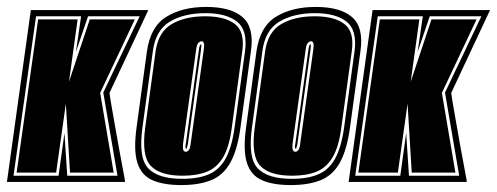

<svg xmlns="http://www.w3.org/2000/svg" viewBox="-48 -525 1434 554"><path d="M-28 0 41 -496H380L268 -257Q269 -247 273.5 -221Q278 -195 284 -161Q290 -127 296 -93.5Q302 -60 307 -34.5Q312 -9 313 0ZM-9 -18H121L138 -141L146 -18H291L250 -258L355 -478H206L171 -375L186 -478H56ZM0 -27 62 -469H176L151 -289L211 -469H341L241 -257L280 -27H154L142 -226L114 -27Z M475 9Q424 9 392 -5Q360 -19 348.5 -55Q337 -91 346 -157L376 -377Q386 -448 432 -476.5Q478 -505 547 -505Q618 -505 652 -475.5Q686 -446 676 -377L646 -158Q637 -92 616.5 -55.5Q596 -19 561 -5Q526 9 475 9ZM478 -9Q524 -9 554.5 -22Q585 -35 603 -67.5Q621 -100 629 -158L659 -377Q667 -438 636 -462.5Q605 -487 545 -487Q483 -487 442 -462.5Q401 -438 393 -377L363 -157Q351 -70 379.5 -39.5Q408 -9 478 -9ZM479 -18Q414 -18 387 -46.5Q360 -75 371 -157L401 -377Q409 -433 447.5 -455.5Q486 -478 544 -478Q601 -478 630 -455.5Q659 -433 651 -377L621 -158Q614 -103 596.5 -72.5Q579 -42 550 -30Q521 -18 479 -18ZM489 -87Q492 -87 497 -92Q501 -98 502 -109L540 -382Q542 -396 540 -401Q538 -406 534 -406Q529 -406 524 -401Q520 -397 518 -382L480 -109Q479 -96 481 -92Q483 -87 489 -87ZM490 -96Q485 -96 488 -109L526 -382Q528 -397 532 -397Q534 -397 532 -382L494 -109Q491 -96 490 -96Z M791 9Q740 9 708 -5Q676 -19 664.5 -55Q653 -91 662 -157L692 -377Q702 -448 748 -476.5Q794 -505 863 -505Q934 -505 968 -475.5Q1002 -446 992 -377L962 -158Q953 -92 932.5 -55.5Q912 -19 877 -5Q842 9 791 9ZM794 -9Q840 -9 870.5 -22Q901 -35 919 -67.5Q937 -100 945 -158L975 -377Q983 -438 952 -462.5Q921 -487 861 -487Q799 -487 758 -462.5Q717 -438 709 -377L679 -157Q667 -70 695.5 -39.5Q724 -9 794 -9ZM795 -18Q730 -18 703 -46.5Q676 -75 687 -157L717 -377Q725 -433 763.5 -455.5Q802 -478 860 -478Q917 -478 946 -455.5Q975 -433 967 -377L937 -158Q930 -103 912.5 -72.5Q895 -42 866 -30Q837 -18 795 -18ZM805 -87Q808 -87 813 -92Q817 -98 818 -109L856 -382Q858 -396 856 -401Q854 -406 850 -406Q845 -406 840 -401Q836 -397 834 -382L796 -109Q795 -96 797 -92Q799 -87 805 -87ZM806 -96Q801 -96 804 -109L842 -382Q844 -397 848 -397Q850 -397 848 -382L810 -109Q807 -96 806 -96Z M958 0 1027 -496H1366L1254 -257Q1255 -247 1259.5 -221Q1264 -195 1270 -161Q1276 -127 1282 -93.5Q1288 -60 1293 -34.5Q1298 -9 1299 0ZM977 -18H1107L1124 -141L1132 -18H1277L1236 -258L1341 -478H1192L1157 -375L1172 -478H1042ZM986 -27 1048 -469H1162L1137 -289L1197 -469H1327L1227 -257L1266 -27H1140L1128 -226L1100 -27Z"/></svg>

Font: Alumni Sans Collegiate One SC
Style: Italic
Weight: 400
Italic angle: -8°
Designer: Robert E. Leuschke
Foundry: Robert E. Leuschke
Version: Version 1.100